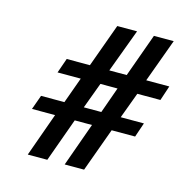

<svg xmlns="http://www.w3.org/2000/svg" viewBox="-86 -644 698 714"><g transform="rotate(15 262.5 -287.0)"><path d="M305.2 -236.8 340.8 -336.9H274.9L237.8 -236.8ZM417 -336.9 379.9 -236.8H469.2L450.2 -181.2H359.9L298.8 -13.2H224.1L284.2 -181.2H217.8L157.2 -13.2H82L142.1 -181.2H53.2L73.2 -236.8H163.1L199.2 -336.9H109.9L129.9 -394H219.2L279.8 -561H356L293.9 -394H360.8L420.9 -561H497.1L436 -394H524.9L505.9 -336.9Z"/></g></svg>

Font: Linux Libertine G
Style: Bold Italic
Weight: 700
Italic angle: -11.5°
Designer: Philipp H. Poll
Foundry: Philipp H. Poll
Version: Version 4.1.0